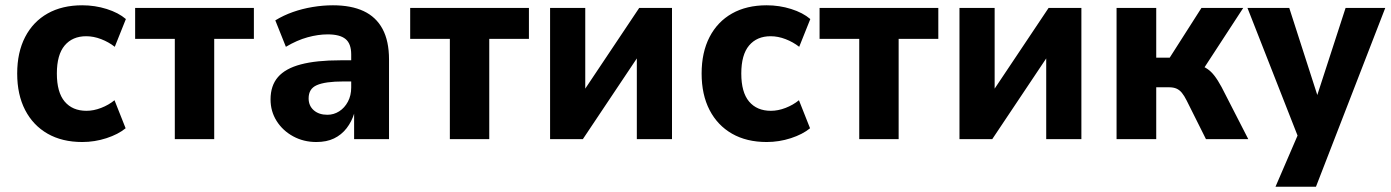

<svg xmlns="http://www.w3.org/2000/svg" viewBox="-20 -526 5258 726"><path d="M291 11Q215 11 160 -20.5Q105 -52 75 -110Q45 -168 45 -248Q45 -328 75 -386Q105 -444 160 -475Q215 -506 291 -506Q339 -506 383.5 -492Q428 -478 456 -454L414 -349Q391 -367 362.5 -378Q334 -389 306 -389Q254 -389 224.5 -354Q195 -319 195 -248Q195 -177 224.5 -142Q254 -107 307 -107Q334 -107 362.5 -118Q391 -129 413 -147L455 -41Q427 -18 382.5 -3.5Q338 11 291 11Z M641 0V-379H491V-496H940V-379H790V0Z M1176 11Q1128 11 1088.5 -10.5Q1049 -32 1026 -68.5Q1003 -105 1003 -150Q1003 -202 1031 -234.5Q1059 -267 1117.5 -282.5Q1176 -298 1267 -298H1325V-218H1279Q1244 -218 1219 -214.5Q1194 -211 1178 -204Q1162 -197 1154.5 -184.5Q1147 -172 1147 -154Q1147 -126 1166.5 -109Q1186 -92 1218 -92Q1242 -92 1262.5 -105Q1283 -118 1295.5 -141.5Q1308 -165 1308 -195V-320Q1308 -361 1286.5 -378.5Q1265 -396 1219 -396Q1183 -396 1143 -385Q1103 -374 1061 -349L1021 -449Q1052 -468 1087.5 -480.5Q1123 -493 1162 -499.5Q1201 -506 1239 -506Q1308 -506 1355 -484Q1402 -462 1426.5 -416.5Q1451 -371 1451 -301V0H1319V-99H1320Q1310 -66 1290.5 -41Q1271 -16 1243 -2.5Q1215 11 1176 11Z M1681 0V-379H1531V-496H1980V-379H1830V0Z M2060 0V-496H2193V-152H2167L2397 -496H2521V0H2388V-344H2414L2184 0Z M2879 11Q2803 11 2748 -20.5Q2693 -52 2663 -110Q2633 -168 2633 -248Q2633 -328 2663 -386Q2693 -444 2748 -475Q2803 -506 2879 -506Q2927 -506 2971.5 -492Q3016 -478 3044 -454L3002 -349Q2979 -367 2950.5 -378Q2922 -389 2894 -389Q2842 -389 2812.5 -354Q2783 -319 2783 -248Q2783 -177 2812.5 -142Q2842 -107 2895 -107Q2922 -107 2950.5 -118Q2979 -129 3001 -147L3043 -41Q3015 -18 2970.5 -3.5Q2926 11 2879 11Z M3229 0V-379H3079V-496H3528V-379H3378V0Z M3608 0V-496H3741V-152H3715L3945 -496H4069V0H3936V-344H3962L3732 0Z M4202 0V-496H4352V-308H4403L4523 -496H4681L4516 -243L4494 -284Q4521 -280 4539 -269.5Q4557 -259 4571 -241Q4585 -223 4599 -197L4700 0H4540L4467 -146Q4458 -164 4449 -175Q4440 -186 4428.5 -191Q4417 -196 4400 -196H4352V0Z M4803 180 4903 -52V29L4697 -496H4855L4969 -142H4953L5068 -496H5218L4956 180Z"/></svg>

Font: Nunito Sans 10pt SemiCondensed ExtraBold
Style: Regular
Weight: 800
Width: 4
Designer: Vernon Adams
Foundry: Vernon Adams
Version: Version 3.101;gftools[0.9.27]